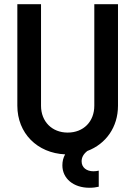

<svg xmlns="http://www.w3.org/2000/svg" viewBox="-20 -720 640 908"><path d="M538 -700H426V-220C426 -145 375 -93 300 -93C226 -93 174 -145 174 -220V-700H62V-220C62 -90 156 4 288 10C279 26 275 43 275 62C275 124 327 168 403 168C420 168 435 166 447 163V87C439 89 430 90 422 90C389 90 366 72 366 43C366 25 374 9 393 -6C481 -39 538 -119 538 -220Z"/></svg>

Font: CommitMono
Style: 600Regular
Weight: 600
Monospace: yes
Designer: Eigil Nikolajsen
Foundry: Eigil Nikolajsen
Version: Version 1.143